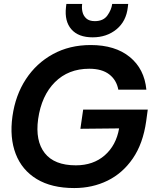

<svg xmlns="http://www.w3.org/2000/svg" viewBox="-20 -940 773 972"><path d="M356 12Q241 12 166 -33.5Q91 -79 59.5 -161Q28 -243 43 -351Q58 -458 111 -539Q164 -620 248 -666Q332 -712 439 -712Q563 -712 637 -651.5Q711 -591 721 -486H579Q570 -535 533 -563.5Q496 -592 432 -592Q326 -592 258 -524Q190 -456 173 -337Q158 -227 206.5 -165Q255 -103 364 -103Q452 -103 510 -153.5Q568 -204 583 -290L387 -288L401 -385H728L720 -326Q704 -213 652.5 -138Q601 -63 524.5 -25.5Q448 12 356 12ZM449 -751Q377 -751 341.5 -791.5Q306 -832 314 -903L316 -920H396Q393 -900 397.5 -880Q402 -860 417 -846.5Q432 -833 460 -833Q503 -833 523.5 -861.5Q544 -890 548 -920H629L627 -903Q619 -832 569.5 -791.5Q520 -751 449 -751Z"/></svg>

Font: Host Grotesk
Style: Bold Italic
Weight: 700
Italic angle: -8°
Designer: Doğukan Karapınar
Foundry: Element Type
Version: Version 1.003; ttfautohint (v1.8.4.7-5d5b)